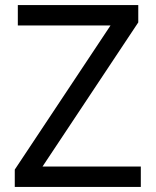

<svg xmlns="http://www.w3.org/2000/svg" viewBox="-20 -734 612 754"><path d="M533 0H38V-68L414 -634H50V-714H523V-646L147 -80H533Z"/></svg>

Font: Noto Sans Deseret
Style: Regular
Weight: 400
Designer: Monotype Design Team
Foundry: Monotype Imaging Inc.
Version: Version 2.001; ttfautohint (v1.8.4.7-5d5b)